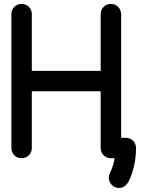

<svg xmlns="http://www.w3.org/2000/svg" viewBox="-20 -801 743 972"><path d="M541.5 0Q530.3 0 521 -3.9Q511.7 -7.8 504.9 -14.6Q498 -21.5 493.7 -31.2Q489.7 -40.5 489.7 -51.8V-338.9H141.1V-51.8Q141.1 -40.5 137.2 -31.2Q132.8 -21.5 126 -14.6Q119.1 -7.8 109.4 -3.9Q99.6 0 89.4 0Q78.1 0 68.8 -3.9Q59.6 -7.8 52.7 -14.6Q45.9 -21.5 41.5 -31.2Q37.6 -40.5 37.6 -51.8V-729.5Q37.6 -740.2 41.5 -750Q45.9 -759.8 52.7 -766.6Q59.6 -773.4 68.8 -777.3Q78.1 -781.2 89.4 -781.2Q99.6 -781.2 109.4 -777.3Q119.1 -773.4 126 -766.6Q132.8 -759.8 137.2 -750Q141.1 -740.2 141.1 -729.5V-442.4H489.7V-729.5Q489.7 -740.2 493.7 -750Q498 -759.8 504.9 -766.6Q511.7 -773.4 521 -777.3Q530.3 -781.2 541.5 -781.2Q552.2 -781.2 561.5 -777.3Q571.3 -773.4 578.1 -766.1Q585 -759.8 588.9 -750Q592.8 -740.2 593.3 -729.5V-103.5H616.7Q627 -103.5 636.7 -99.6Q646.5 -95.7 653.3 -88.9Q660.2 -82 664.6 -72.3Q668.5 -62.5 668.5 -51.8Q668.5 41 631.3 117.2Q613.3 150.4 582.5 150.4Q571.8 150.4 562.5 146.5Q552.7 142.6 545.9 135.3Q539.1 128.9 535.2 119.1Q531.2 109.4 530.8 98.6Q530.8 86.9 537.1 74.2Q555.7 34.2 559.6 0Z"/></svg>

Font: Comfortaa
Style: Bold
Weight: 700
Designer: Johan Aakerlund
Foundry: Johan Aakerlund
Version: Version 2.001; ttfautohint (v1.4.1)